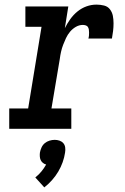

<svg xmlns="http://www.w3.org/2000/svg" viewBox="-20 -558 540 832"><path d="M20 0V-88H102L160 -442H90V-530H276L261 -436Q271 -456 284.5 -475Q298 -494 316 -508.5Q334 -523 355 -530.5Q376 -538 398 -538Q415 -538 431 -534Q447 -530 456.5 -517.5Q466 -505 469 -489.5Q472 -474 472 -457Q472 -440 470 -423.5Q468 -407 465 -391H363Q365 -397 365.5 -403.5Q366 -410 366 -417Q366 -424 365 -430Q364 -436 361 -441Q358 -446 351.5 -448Q345 -450 339 -450Q323 -450 308.5 -441.5Q294 -433 283.5 -420.5Q273 -408 266 -393Q259 -378 253.5 -363.5Q248 -349 244.5 -333.5Q241 -318 239 -302L203 -88H289V0ZM172 254 133 211Q148 199 159.5 185Q171 171 180 155Q172 153 165.5 147.5Q159 142 156 135Q153 128 152.5 119.5Q152 111 153 103Q155 92 160 81Q165 70 174 62.5Q183 55 194.5 51.5Q206 48 217 48Q228 48 238 51.5Q248 55 254.5 62.5Q261 70 262.5 81Q264 92 262 103Q259 124 251.5 145Q244 166 232.5 185.5Q221 205 205.5 222.5Q190 240 172 254Z"/></svg>

Font: Iosevka Curly Slab SmBdObl
Style: Regular
Weight: 600
Italic angle: -9°
Monospace: yes
Designer: Belleve Invis
Foundry: Belleve Invis
Version: Version 11.0.0; ttfautohint (v1.8.3)